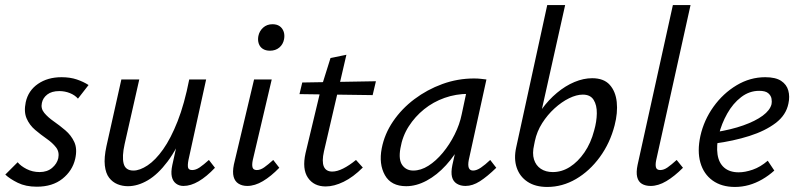

<svg xmlns="http://www.w3.org/2000/svg" viewBox="-20 -731 3158 761"><path d="M126 9Q82 9 50.5 -6.5Q19 -22 1 -39L50 -88Q62 -73 85.5 -61Q109 -49 137 -49Q167 -49 186.5 -65.5Q206 -82 211 -104Q216 -129 202 -147Q188 -165 165 -181Q142 -197 119.5 -216Q97 -235 85.5 -261.5Q74 -288 82 -326Q92 -372 130.5 -398.5Q169 -425 224 -425Q258 -425 284.5 -416Q311 -407 331 -394L289 -340Q277 -354 257 -362Q237 -370 215 -370Q185 -370 167.5 -356.5Q150 -343 146 -323Q141 -301 155.5 -283.5Q170 -266 193 -250Q216 -234 239 -214.5Q262 -195 274.5 -168Q287 -141 278 -101Q267 -54 227.5 -22.5Q188 9 126 9Z M487 7Q465 7 445.5 -1Q426 -9 412.5 -26.5Q399 -44 395.5 -75Q392 -106 402 -152L461 -416H532L474 -160Q463 -111 470 -83Q477 -55 509 -55Q534 -55 565 -75.5Q596 -96 626.5 -139Q657 -182 684 -250.5Q711 -319 730 -416H771Q748 -302 715 -221.5Q682 -141 644 -90.5Q606 -40 566 -16.5Q526 7 487 7ZM707 6Q690 6 677.5 -3.5Q665 -13 661 -31Q657 -49 663 -77L738 -416H797L727 -97Q723 -76 725.5 -66.5Q728 -57 742 -57Q756 -57 771.5 -67.5Q787 -78 808 -97L832 -66Q799 -31 767.5 -12.5Q736 6 707 6Z M960 6Q940 6 925.5 -3Q911 -12 906 -30.5Q901 -49 907 -79L987 -416H1057L982 -97Q978 -78 981 -67.5Q984 -57 998 -57Q1012 -57 1027 -67.5Q1042 -78 1063 -97L1087 -66Q1054 -32 1022 -13Q990 6 960 6ZM1050 -530Q1033 -530 1021.5 -537.5Q1010 -545 1005.5 -558.5Q1001 -572 1004 -588Q1008 -608 1023 -621.5Q1038 -635 1060 -635Q1077 -635 1088 -627.5Q1099 -620 1104 -606.5Q1109 -593 1106 -576Q1102 -555 1087 -542.5Q1072 -530 1050 -530Z M1271 8Q1224 8 1200.5 -26.5Q1177 -61 1191 -124L1253 -383L1290 -501L1353 -514L1264 -131Q1255 -91 1263.5 -71Q1272 -51 1297 -51Q1316 -51 1340 -63Q1364 -75 1391 -97L1418 -67Q1380 -29 1342 -10.5Q1304 8 1271 8ZM1167 -358 1178 -404 1470 -409 1457 -354Z M1590 7Q1530 7 1505.5 -37Q1481 -81 1493 -143Q1504 -200 1538 -250Q1572 -300 1622.5 -338Q1673 -376 1733.5 -398Q1794 -420 1859 -420Q1875 -420 1886.5 -418.5Q1898 -417 1908 -416L1838 -97Q1830 -55 1855 -55Q1869 -55 1886 -66.5Q1903 -78 1923 -97L1947 -66Q1911 -31 1882 -12.5Q1853 6 1825 6Q1805 6 1790.5 -3Q1776 -12 1771.5 -30Q1767 -48 1773 -77L1810 -243L1851 -277Q1838 -218 1811 -167Q1784 -116 1748 -76.5Q1712 -37 1671 -15Q1630 7 1590 7ZM1618 -55Q1648 -55 1678 -74Q1708 -93 1735 -125.5Q1762 -158 1782 -198Q1802 -238 1810 -278L1833 -386L1871 -356Q1863 -358 1854 -358.5Q1845 -359 1837 -359Q1787 -359 1742 -343Q1697 -327 1661 -298Q1625 -269 1600 -230Q1575 -191 1567 -143Q1559 -98 1574.5 -76.5Q1590 -55 1618 -55Z M2149 10Q2102 10 2071 -10.5Q2040 -31 2028 -66.5Q2016 -102 2026 -147L2149 -711H2220L2128 -299Q2154 -335 2187.5 -363Q2221 -391 2257 -406Q2293 -421 2327 -421Q2373 -421 2396.5 -395Q2420 -369 2424.5 -326.5Q2429 -284 2416 -234Q2398 -164 2357.5 -108.5Q2317 -53 2263 -21.5Q2209 10 2149 10ZM2097 -157Q2089 -123 2096.5 -99Q2104 -75 2123.5 -62Q2143 -49 2171 -49Q2207 -49 2239 -69.5Q2271 -90 2296.5 -127Q2322 -164 2335 -214Q2345 -249 2345.5 -281.5Q2346 -314 2333 -335Q2320 -356 2290 -356Q2265 -356 2235.5 -341.5Q2206 -327 2178 -301.5Q2150 -276 2129 -243Q2108 -210 2100 -172Z M2559 6Q2538 6 2524 -2.5Q2510 -11 2505.5 -29.5Q2501 -48 2507 -77L2647 -711H2717L2581 -97Q2577 -78 2580 -67.5Q2583 -57 2597 -57Q2611 -57 2626 -67.5Q2641 -78 2662 -97L2687 -66Q2653 -32 2621 -13Q2589 6 2559 6Z M2893 10Q2840 10 2804.5 -15.5Q2769 -41 2756 -86.5Q2743 -132 2756 -192Q2770 -255 2808 -308Q2846 -361 2899.5 -393Q2953 -425 3013 -425Q3054 -425 3076 -410.5Q3098 -396 3104.5 -372Q3111 -348 3105 -321Q3096 -275 3054.5 -243.5Q3013 -212 2950 -192Q2887 -172 2812 -162L2815 -207Q2878 -217 2926 -234Q2974 -251 3003 -272.5Q3032 -294 3038 -318Q3040 -327 3038 -339.5Q3036 -352 3025 -361.5Q3014 -371 2989 -371Q2950 -371 2917.5 -346Q2885 -321 2862.5 -281Q2840 -241 2829 -197Q2819 -153 2824 -119Q2829 -85 2850.5 -66.5Q2872 -48 2908 -48Q2933 -48 2963.5 -58.5Q2994 -69 3023 -94L3049 -55Q3027 -35 3001 -20Q2975 -5 2948 2.5Q2921 10 2893 10Z"/></svg>

Font: Ysabeau Infant Medium
Style: Italic
Weight: 500
Italic angle: -12°
Designer: Christian Thalmann (Catharsis Fonts)
Version: Version 2.001;gftools[0.9.30]; featfreeze: ss01,ss02,lnum